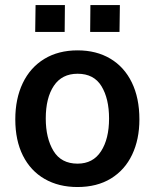

<svg xmlns="http://www.w3.org/2000/svg" viewBox="-20 -742 622 772"><path d="M41.5 -262Q41.5 -345 71.5 -407.8Q101.5 -470.5 158 -505Q214.5 -539.5 292 -539.5Q367.5 -539.5 423.5 -506.2Q479.5 -473 510 -410.5Q540.5 -348 540.5 -262Q540.5 -181.5 511.2 -120Q482 -58.5 426 -24.2Q370 10 291.5 10Q216 10 159.5 -22.5Q103 -55 72.2 -116.2Q41.5 -177.5 41.5 -262ZM292 -84Q354 -84 386.2 -133.8Q418.5 -183.5 418.5 -265.5Q418.5 -345.5 388 -395.5Q357.5 -445.5 292 -445.5Q229 -445.5 196.5 -397Q164 -348.5 164 -265.5Q164 -186.5 195 -135.2Q226 -84 292 -84ZM343.5 -721.5H462L460.5 -613.5H342.5ZM123 -721.5H241L240 -613.5H121.5Z"/></svg>

Font: 1883 Sans SemiBold
Style: Regular
Weight: 600
Designer: 1883 Sans project is a fork of Public Sans.
Version: Version 1.009